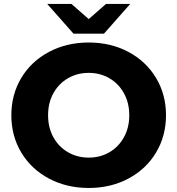

<svg xmlns="http://www.w3.org/2000/svg" viewBox="-20 -925 885 958"><path d="M36.6 -350Q36.6 -453.7 86.4 -536.5Q136.3 -619.3 224.6 -666.1Q312.8 -712.9 422.7 -712.9Q532.6 -712.9 620.6 -666.1Q708.6 -619.3 758.4 -536.5Q808.3 -453.6 808.3 -350Q808.3 -246.3 758.4 -163.5Q708.6 -80.7 620.5 -33.9Q532.4 12.9 422.7 12.9Q312.8 12.9 224.6 -33.9Q136.3 -80.7 86.4 -163.5Q36.6 -246.4 36.6 -350ZM625 -350Q625 -411.9 598.4 -459.8Q571.9 -507.8 525.8 -534.6Q479.8 -561.4 422.5 -561.4Q365.3 -561.4 319.2 -534.6Q273 -507.8 246.4 -459.8Q219.9 -411.9 219.9 -350Q219.9 -288.1 246.4 -240.2Q273 -192.2 319.3 -165.4Q365.6 -138.6 422.8 -138.6Q480 -138.6 525.9 -165.4Q571.9 -192.2 598.4 -240.2Q625 -288.1 625 -350ZM215.6 -905.4H336.4L475.8 -783.4H369.6L508.9 -905.4H629.8L498.7 -757H346.7Z"/></svg>

Font: iiserrat Thin
Style: Regular
Weight: 100
Designer: Akira Ohta
Foundry: Akira Ohta
Version: Version 1.200;Glyphs 3.3.1 (3343)